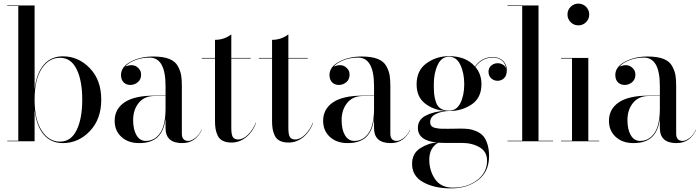

<svg xmlns="http://www.w3.org/2000/svg" viewBox="-20 -780 3863 1060"><path d="M81 -747H20V-750H171V-287Q181 -374 221 -421.5Q261 -469 327 -469Q413 -469 476 -403.5Q539 -338 539 -230Q539 -122 476 -56Q413 10 327 10Q261 10 221 -37.5Q181 -85 171 -173V0H20V-3H81ZM210.5 -401Q171 -341 171 -230Q171 -119 210.5 -58.5Q250 2 311 2Q372 2 403 -61.5Q434 -125 434 -230Q434 -335 403 -398Q372 -461 311 -461Q250 -461 210.5 -401Z M832 -252H894V-305Q894 -462 806 -462Q762 -462 725.5 -447.5Q689 -433 672 -413Q711 -428 735 -411.5Q759 -395 759 -368Q759 -341 740.5 -326Q722 -311 700 -311Q677 -311 662.5 -325.5Q648 -340 648 -366Q648 -411 701.5 -439.5Q755 -468 826 -468Q880 -468 913.5 -455Q947 -442 961.5 -415.5Q976 -389 980 -365.5Q984 -342 984 -305V-42Q984 -2 1020 -2Q1036 -2 1057.5 -18Q1079 -34 1092 -63H1094Q1060 10 986 10Q894 10 894 -73V-126Q886 -58 851 -24Q816 10 748 10Q688 10 650.5 -24Q613 -58 613 -113Q613 -178 667.5 -215Q722 -252 832 -252ZM785 -2Q834 -2 864 -45.5Q894 -89 894 -181V-250H832Q777 -250 746 -212Q715 -174 715 -117Q715 -65 733.5 -33.5Q752 -2 785 -2Z M1394 -102Q1376 -53 1339.5 -23Q1303 7 1258 7Q1229 7 1209.5 -3Q1190 -13 1181.5 -32Q1173 -51 1170 -69Q1167 -87 1167 -111V-457H1094V-460H1167V-560Q1217 -560 1257 -590V-460H1364V-457H1257V-73Q1257 -37 1265.5 -23.5Q1274 -10 1295 -10Q1322 -10 1349 -36.5Q1376 -63 1392 -102Z M1709 -102Q1691 -53 1654.5 -23Q1618 7 1573 7Q1544 7 1524.5 -3Q1505 -13 1496.5 -32Q1488 -51 1485 -69Q1482 -87 1482 -111V-457H1409V-460H1482V-560Q1532 -560 1572 -590V-460H1679V-457H1572V-73Q1572 -37 1580.5 -23.5Q1589 -10 1610 -10Q1637 -10 1664 -36.5Q1691 -63 1707 -102Z M1983 -252H2045V-305Q2045 -462 1957 -462Q1913 -462 1876.5 -447.5Q1840 -433 1823 -413Q1862 -428 1886 -411.5Q1910 -395 1910 -368Q1910 -341 1891.5 -326Q1873 -311 1851 -311Q1828 -311 1813.5 -325.5Q1799 -340 1799 -366Q1799 -411 1852.5 -439.5Q1906 -468 1977 -468Q2031 -468 2064.5 -455Q2098 -442 2112.5 -415.5Q2127 -389 2131 -365.5Q2135 -342 2135 -305V-42Q2135 -2 2171 -2Q2187 -2 2208.5 -18Q2230 -34 2243 -63H2245Q2211 10 2137 10Q2045 10 2045 -73V-126Q2037 -58 2002 -24Q1967 10 1899 10Q1839 10 1801.5 -24Q1764 -58 1764 -113Q1764 -178 1818.5 -215Q1873 -252 1983 -252ZM1936 -2Q1985 -2 2015 -45.5Q2045 -89 2045 -181V-250H1983Q1928 -250 1897 -212Q1866 -174 1866 -117Q1866 -65 1884.5 -33.5Q1903 -2 1936 -2Z M2287 -74Q2287 -119 2330 -141.5Q2373 -164 2434 -168Q2370 -174 2325 -210Q2280 -246 2280 -315Q2280 -391 2334.5 -430.5Q2389 -470 2459 -470Q2552 -470 2602 -413Q2641 -465 2699 -465Q2736 -465 2757 -444.5Q2778 -424 2778 -394Q2778 -363 2763 -348.5Q2748 -334 2727 -334Q2707 -334 2692 -347.5Q2677 -361 2677 -384Q2677 -405 2692 -418Q2707 -431 2728 -431Q2744 -431 2757.5 -422.5Q2771 -414 2774 -401Q2772 -426 2753 -444Q2734 -462 2699 -462Q2643 -462 2604 -411Q2638 -372 2638 -315Q2638 -240 2584 -203.5Q2530 -167 2460 -167Q2421 -167 2388 -151.5Q2355 -136 2355 -106Q2355 -93 2361.5 -85Q2368 -77 2384 -73.5Q2400 -70 2412.5 -69.5Q2425 -69 2452 -69Q2470 -69 2490 -69.5Q2510 -70 2523 -70Q2549 -70 2568.5 -67.5Q2588 -65 2610 -55.5Q2632 -46 2646.5 -30.5Q2661 -15 2670.5 14Q2680 43 2680 82Q2680 168 2619.5 214Q2559 260 2470 260Q2378 260 2316.5 226Q2255 192 2255 125Q2255 67 2300.5 38Q2346 9 2394 7Q2287 -3 2287 -74ZM2375 -315Q2375 -281 2377 -260Q2379 -239 2387 -215.5Q2395 -192 2413 -180.5Q2431 -169 2459 -169Q2501 -169 2522 -211.5Q2543 -254 2543 -315Q2543 -377 2521.5 -422Q2500 -467 2459 -467Q2418 -467 2396.5 -422Q2375 -377 2375 -315ZM2350 102Q2350 162 2382 209Q2414 256 2480 256Q2559 256 2614 214.5Q2669 173 2669 107Q2669 57 2627.5 33Q2586 9 2530 9H2436Q2411 9 2399 8Q2350 36 2350 102Z M2782 -3H2863V-747H2782V-750H2953V-3H3033V0H2782Z M3130.5 -657.5Q3113 -675 3113 -700Q3113 -725 3130.5 -742.5Q3148 -760 3173 -760Q3198 -760 3215.5 -742.5Q3233 -725 3233 -700Q3233 -675 3215.5 -657.5Q3198 -640 3173 -640Q3148 -640 3130.5 -657.5ZM3077 -3H3138V-457H3077V-460H3228V-3H3288V0H3077Z M3561 -252H3623V-305Q3623 -462 3535 -462Q3491 -462 3454.5 -447.5Q3418 -433 3401 -413Q3440 -428 3464 -411.5Q3488 -395 3488 -368Q3488 -341 3469.5 -326Q3451 -311 3429 -311Q3406 -311 3391.5 -325.5Q3377 -340 3377 -366Q3377 -411 3430.5 -439.5Q3484 -468 3555 -468Q3609 -468 3642.5 -455Q3676 -442 3690.5 -415.5Q3705 -389 3709 -365.5Q3713 -342 3713 -305V-42Q3713 -2 3749 -2Q3765 -2 3786.5 -18Q3808 -34 3821 -63H3823Q3789 10 3715 10Q3623 10 3623 -73V-126Q3615 -58 3580 -24Q3545 10 3477 10Q3417 10 3379.5 -24Q3342 -58 3342 -113Q3342 -178 3396.5 -215Q3451 -252 3561 -252ZM3514 -2Q3563 -2 3593 -45.5Q3623 -89 3623 -181V-250H3561Q3506 -250 3475 -212Q3444 -174 3444 -117Q3444 -65 3462.5 -33.5Q3481 -2 3514 -2Z"/></svg>

Font: Bodoni* 72
Style: Regular
Weight: 400
Version: Version 1.003